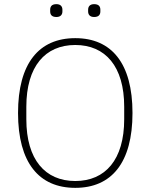

<svg xmlns="http://www.w3.org/2000/svg" viewBox="-20 -894 726 926"><path d="M343 12C168 12 67 -109 67 -349C67 -589 168 -710 343 -710C518 -710 619 -589 619 -349C619 -109 518 12 343 12ZM343 -21C488 -21 579 -124 579 -319V-379C579 -574 488 -677 343 -677C198 -677 107 -574 107 -379V-319C107 -124 198 -21 343 -21ZM252 -812C229 -812 222 -824 222 -839V-847C222 -862 229 -874 252 -874C273 -874 281 -862 281 -847V-839C281 -824 273 -812 252 -812ZM434 -812C413 -812 405 -824 405 -839V-847C405 -862 413 -874 434 -874C457 -874 464 -862 464 -847V-839C464 -824 457 -812 434 -812Z"/></svg>

Font: Plexus Sans ExtraLight
Style: Regular
Weight: 250
Version: Version 2.001;PS 002.001;hotconv 1.0.70;makeotf.lib2.5.58329